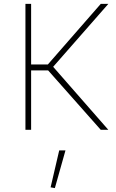

<svg xmlns="http://www.w3.org/2000/svg" viewBox="-20 -670 599 991"><path d="M285.6 106.4H317.9L263.2 300.8L241.2 296.9ZM500 -649.9H539.1L254.4 -325.2L539.1 0H500L228.5 -306.6H140.6V0H111.3V-649.9H140.6V-337.4H227.1Z"/></svg>

Font: Estedad-FD Thin
Style: Regular
Weight: 100
Designer: Amin Abedi
Version: Version 7.3